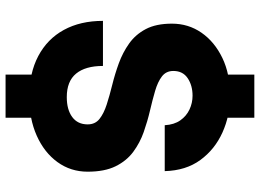

<svg xmlns="http://www.w3.org/2000/svg" viewBox="-142 -695 934 690"><g transform="rotate(90 325.0 -350.0)"><path d="M248 -680V-797H403V-680ZM248 97V-20H403V97ZM329 12Q243 12 181.5 -20.5Q120 -53 87.5 -112.5Q55 -172 55 -253H217Q217 -190 244.5 -156.5Q272 -123 329 -123Q374 -123 400.5 -142.5Q427 -162 427 -198Q427 -225 407.5 -240.5Q388 -256 355.5 -266.5Q323 -277 284.5 -286.5Q246 -296 207.5 -310Q169 -324 136.5 -347Q104 -370 84.5 -407Q65 -444 65 -501Q65 -560 97.5 -607Q130 -654 188 -682Q246 -710 324 -710Q395 -710 456 -682.5Q517 -655 555 -603Q593 -551 595 -475H430Q428 -509 412.5 -531Q397 -553 373.5 -564Q350 -575 324 -575Q287 -575 261 -557.5Q235 -540 235 -506Q235 -480 254.5 -465Q274 -450 306.5 -440.5Q339 -431 377.5 -422Q416 -413 454.5 -399.5Q493 -386 525.5 -362Q558 -338 577.5 -298.5Q597 -259 597 -198Q597 -137 562.5 -89.5Q528 -42 467.5 -15Q407 12 329 12Z"/></g></svg>

Font: Azeret Mono
Style: Bold
Weight: 700
Designer: Martin Vácha
Foundry: Displaay
Version: Version 1.002